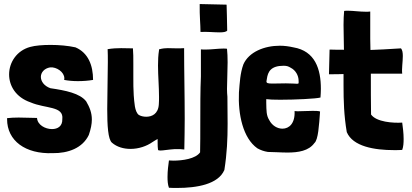

<svg xmlns="http://www.w3.org/2000/svg" viewBox="-20 -741 2034 949"><path d="M240 16C317 17 388 -9 419 -74C429 -103 434 -128 434 -150C434 -184 423 -211 406 -240C375 -280 304 -294 229 -305C198 -316 182 -339 182 -361C182 -382 198 -403 228 -408C259 -411 298 -385 298 -354C298 -352 298 -349 297 -346C318 -342 341 -340 365 -340C391 -340 417 -342 440 -346C440 -418 416 -480 353 -507C317 -515 272 -519 230 -519C191 -519 154 -516 129 -509C63 -491 25 -433 25 -373C25 -317 58 -260 131 -235C205 -203 296 -218 288 -152C289 -117 265 -103 237 -103C203 -103 165 -124 163 -158C138 -158 104 -160 72 -160C52 -160 32 -159 15 -157V-152C15 -45 106 21 240 16Z M761 -1C761 2 766 3 773 3C788 3 813 -2 821 -2C837 -4 847 -4 856 -4C866 -4 875 -4 891 -2C892 -54 893 -104 893 -154C893 -273 890 -387 890 -503C877 -502 866 -502 856 -502C837 -502 823 -503 809 -503C797 -503 784 -502 766 -497V-493C762 -468 761 -443 761 -417C761 -366 766 -314 766 -262C766 -250 766 -237 765 -225C762 -177 730 -164 703 -164C690 -164 677 -167 670 -171C669 -172 667 -172 666 -173C645 -189 644 -237 641 -270C639 -298 639 -330 639 -363C639 -384 639 -406 639 -427C639 -455 639 -481 637 -502C615 -502 597 -503 579 -503C558 -503 537 -502 512 -498C513 -479 513 -457 513 -434C513 -363 510 -276 510 -202C510 -120 514 -53 533 -36C558 -14 592 -5 625 -5C665 -5 704 -18 734 -39C741 -44 752 -50 759 -54C760 -35 758 -24 761 -1Z M971 -583C1002 -585 1038 -581 1065 -581C1084 -581 1098 -583 1103 -590C1103 -630 1100 -701 1100 -718L967 -721C966 -660 971 -622 971 -583ZM815 187C828 188 842 188 855 188C953 188 1059 170 1089 99C1102 17 1105 -55 1105 -129C1105 -172 1104 -216 1104 -263C1103 -273 1102 -286 1102 -301C1102 -339 1105 -389 1105 -433C1105 -458 1104 -481 1102 -500C1096 -501 1090 -501 1084 -501C1058 -501 1025 -496 995 -496C988 -496 980 -496 973 -497V-363C970 -297 970 -211 970 -128C970 -78 970 -30 969 12C947 44 882 53 836 53C829 53 821 52 815 52C812 74 808 104 808 133C808 152 809 171 815 187Z M1304 10C1333 10 1367 13 1401 13C1454 13 1506 5 1534 -34C1553 -50 1557 -122 1562 -190C1553 -193 1540 -193 1525 -193C1501 -193 1472 -191 1451 -191C1445 -191 1440 -192 1436 -192C1439 -131 1409 -105 1376 -105C1351 -105 1325 -120 1311 -147C1296 -171 1297 -193 1296 -233V-251C1308 -249 1334 -248 1365 -248C1439 -248 1544 -253 1564 -259C1565 -273 1566 -288 1566 -302C1566 -399 1538 -489 1430 -507C1408 -512 1386 -515 1363 -515C1286 -515 1210 -484 1183 -423C1167 -379 1165 -333 1161 -284C1156 -176 1181 -58 1252 -8C1268 1 1285 7 1304 10ZM1393 -329C1364 -329 1343 -328 1328 -328C1303 -328 1297 -330 1297 -339C1297 -342 1298 -346 1299 -351C1304 -387 1319 -416 1382 -416C1397 -416 1406 -413 1417 -406C1441 -394 1456 -368 1456 -341C1456 -330 1458 -327 1448 -327C1440 -327 1424 -329 1393 -329Z M1968 0C1974 -16 1975 -35 1975 -54C1975 -83 1971 -113 1968 -135C1923 -132 1840 -138 1814 -175C1813 -235 1813 -305 1813 -377H1968C1965 -400 1971 -436 1971 -464C1971 -480 1969 -494 1962 -502C1894 -498 1852 -495 1811 -494C1811 -514 1810 -533 1810 -550V-684C1803 -683 1795 -683 1788 -683C1757 -683 1726 -688 1700 -688C1693 -688 1687 -688 1681 -687C1679 -668 1678 -644 1678 -618C1678 -576 1680 -531 1680 -495C1659 -495 1636 -495 1609 -496L1606 -374C1634 -374 1657 -374 1678 -375C1678 -356 1678 -338 1678 -319C1678 -243 1680 -171 1694 -88C1724 -17 1830 1 1928 1C1941 1 1955 1 1968 0Z"/></svg>

Font: HEYCLAY
Style: Regular
Weight: 400
Designer: Marcelo Magalhaes
Foundry: Marcelo Magalhães
Version: Version 1.300;hotconv 1.0.109;makeotfexe 2.5.65596